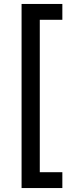

<svg xmlns="http://www.w3.org/2000/svg" viewBox="-20 -720 376 970"><path d="M89 -700H295V-620H181V150H295V230H89Z"/></svg>

Font: PT Sans Caption
Style: Regular
Weight: 400
Designer: A.Korolkova, O.Umpeleva, V.Yefimov
Foundry: ParaType Ltd
Version: Version 2.004W OFL